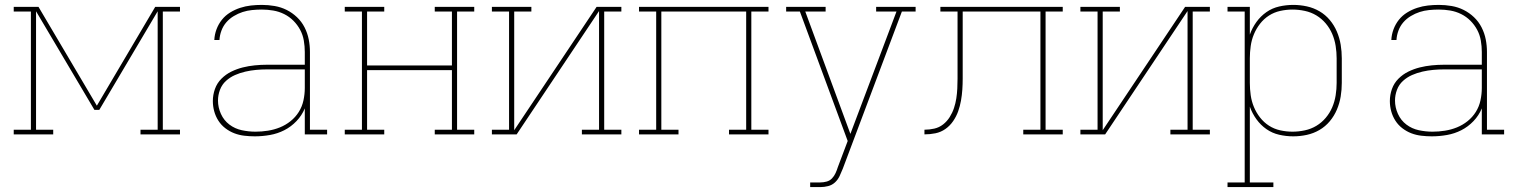

<svg xmlns="http://www.w3.org/2000/svg" viewBox="-20 -548 6190 783"><path d="M36 0V-19H106V-501H36V-520H137L375 -117L613 -520H714V-501H644V-19H714V0H553V-19H623V-502L385 -100H365L127 -502V-19H197V0Z M1019 8Q998 8 976.5 5.5Q955 3 935.5 -4.5Q916 -12 899 -25Q882 -38 870.5 -56Q859 -74 853.5 -94.5Q848 -115 848 -136Q848 -161 856.5 -185Q865 -209 883 -227Q901 -245 923.5 -256Q946 -267 970 -273Q994 -279 1019 -281.5Q1044 -284 1069 -284H1223V-336Q1223 -359 1219 -382.5Q1215 -406 1204 -426.5Q1193 -447 1176.5 -463.5Q1160 -480 1139 -490.5Q1118 -501 1094.5 -505Q1071 -509 1048 -509Q1028 -509 1008 -507Q988 -505 969.5 -499Q951 -493 933.5 -482.5Q916 -472 903 -457Q890 -442 883 -423Q876 -404 875 -385H854Q855 -407 863 -428.5Q871 -450 885 -467.5Q899 -485 918.5 -497Q938 -509 959.5 -516Q981 -523 1003 -525.5Q1025 -528 1048 -528Q1074 -528 1100 -523.5Q1126 -519 1149 -507.5Q1172 -496 1191 -478Q1210 -460 1222 -436.5Q1234 -413 1239 -387.5Q1244 -362 1244 -336V-19H1314V0H1223V-106Q1211 -77 1189 -54Q1167 -31 1139.5 -17Q1112 -3 1081 2.5Q1050 8 1019 8ZM1022 -11Q1047 -11 1072.5 -15Q1098 -19 1121.5 -28.5Q1145 -38 1165 -54Q1185 -70 1198.5 -91.5Q1212 -113 1217.5 -138.5Q1223 -164 1223 -189V-265H1069Q1047 -265 1025 -263Q1003 -261 981 -256Q959 -251 938.5 -242Q918 -233 901.5 -218Q885 -203 877 -181.5Q869 -160 869 -138Q869 -110 881 -83.5Q893 -57 915.5 -40Q938 -23 966 -17Q994 -11 1022 -11Z M1386 0V-19H1456V-501H1386V-520H1547V-501H1477V-281H1823V-501H1753V-520H1914V-501H1844V-19H1914V0H1753V-19H1823V-262H1477V-19H1547V0Z M1986 0V-19H2056V-501H1986V-520H2147V-501H2077V-17L2413 -520H2514V-501H2444V-19H2514V0H2353V-19H2423V-503L2087 0Z M2586 0V-19H2656V-501H2586V-520H3114V-501H3044V-19H3114V0H2953V-19H3023V-501H2677V-19H2747V0Z M3284 215V196H3325Q3338 196 3351 192.5Q3364 189 3373 179.5Q3382 170 3387.5 158Q3393 146 3397 133L3437 27L3242 -501H3186V-520H3347V-501H3264L3448 -2L3636 -501H3553V-520H3714V-501H3658L3417 140Q3411 155 3404 170Q3397 185 3385 196Q3373 207 3357 211Q3341 215 3325 215Z M3750 0V-19Q3770 -19 3790 -23.5Q3810 -28 3826 -40.5Q3842 -53 3853 -70.5Q3864 -88 3870.5 -107.5Q3877 -127 3880 -147Q3883 -167 3884 -187Q3885 -207 3885 -227.5Q3885 -248 3885 -268V-501H3815V-520H4314V-501H4244V-19H4314V0H4153V-19H4223V-501H3906V-273Q3906 -250 3906 -227.5Q3906 -205 3904.5 -182.5Q3903 -160 3899 -137.5Q3895 -115 3887.5 -94Q3880 -73 3867 -54Q3854 -35 3835.5 -22Q3817 -9 3795 -4.5Q3773 0 3750 0Z M4386 0V-19H4456V-501H4386V-520H4547V-501H4477V-17L4813 -520H4914V-501H4844V-19H4914V0H4753V-19H4823V-503L4487 0Z M4986 215V196H5056V-501H4986V-520H5077V-407Q5087 -435 5104 -458.5Q5121 -482 5144.5 -498.5Q5168 -515 5196.5 -521.5Q5225 -528 5254 -528Q5282 -528 5309.5 -522Q5337 -516 5361 -502Q5385 -488 5403 -466.5Q5421 -445 5432 -419Q5443 -393 5447.5 -365.5Q5452 -338 5452 -310V-210Q5452 -182 5447.5 -154.5Q5443 -127 5432 -101Q5421 -75 5403 -53.5Q5385 -32 5361 -18Q5337 -4 5309.5 2Q5282 8 5254 8Q5225 8 5196.5 1.5Q5168 -5 5144.5 -21.5Q5121 -38 5104 -61.5Q5087 -85 5077 -113V196H5173V215ZM5251 -11Q5276 -11 5301.5 -16.5Q5327 -22 5348.5 -35Q5370 -48 5386.5 -67.5Q5403 -87 5413 -110.5Q5423 -134 5427 -159.5Q5431 -185 5431 -210V-310Q5431 -335 5427 -360.5Q5423 -386 5413 -409.5Q5403 -433 5386.5 -452.5Q5370 -472 5348.5 -485Q5327 -498 5301.5 -503.5Q5276 -509 5251 -509Q5226 -509 5201 -503.5Q5176 -498 5155 -484.5Q5134 -471 5118.5 -451Q5103 -431 5093.5 -408Q5084 -385 5080.5 -360Q5077 -335 5077 -310V-210Q5077 -185 5080.5 -160Q5084 -135 5093.5 -112Q5103 -89 5118.5 -69Q5134 -49 5155 -35.5Q5176 -22 5201 -16.5Q5226 -11 5251 -11Z M5819 8Q5798 8 5776.5 5.5Q5755 3 5735.5 -4.5Q5716 -12 5699 -25Q5682 -38 5670.5 -56Q5659 -74 5653.5 -94.5Q5648 -115 5648 -136Q5648 -161 5656.5 -185Q5665 -209 5683 -227Q5701 -245 5723.5 -256Q5746 -267 5770 -273Q5794 -279 5819 -281.5Q5844 -284 5869 -284H6023V-336Q6023 -359 6019 -382.5Q6015 -406 6004 -426.5Q5993 -447 5976.5 -463.5Q5960 -480 5939 -490.5Q5918 -501 5894.5 -505Q5871 -509 5848 -509Q5828 -509 5808 -507Q5788 -505 5769.5 -499Q5751 -493 5733.5 -482.5Q5716 -472 5703 -457Q5690 -442 5683 -423Q5676 -404 5675 -385H5654Q5655 -407 5663 -428.5Q5671 -450 5685 -467.5Q5699 -485 5718.5 -497Q5738 -509 5759.5 -516Q5781 -523 5803 -525.5Q5825 -528 5848 -528Q5874 -528 5900 -523.5Q5926 -519 5949 -507.5Q5972 -496 5991 -478Q6010 -460 6022 -436.5Q6034 -413 6039 -387.5Q6044 -362 6044 -336V-19H6114V0H6023V-106Q6011 -77 5989 -54Q5967 -31 5939.5 -17Q5912 -3 5881 2.5Q5850 8 5819 8ZM5822 -11Q5847 -11 5872.5 -15Q5898 -19 5921.5 -28.5Q5945 -38 5965 -54Q5985 -70 5998.5 -91.5Q6012 -113 6017.5 -138.5Q6023 -164 6023 -189V-265H5869Q5847 -265 5825 -263Q5803 -261 5781 -256Q5759 -251 5738.5 -242Q5718 -233 5701.5 -218Q5685 -203 5677 -181.5Q5669 -160 5669 -138Q5669 -110 5681 -83.5Q5693 -57 5715.5 -40Q5738 -23 5766 -17Q5794 -11 5822 -11Z"/></svg>

Font: Iosevka Etoile Thin
Style: Regular
Weight: 100
Designer: Belleve Invis
Foundry: Belleve Invis
Version: Version 22.1.2; ttfautohint (v1.8.4)